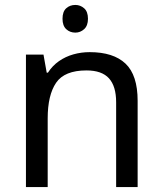

<svg xmlns="http://www.w3.org/2000/svg" viewBox="-20 -757 658 777"><path d="M285 -737Q305 -737 320.5 -723.5Q336 -710 336 -681Q336 -653 320.5 -639Q305 -625 285 -625Q263 -625 248 -639Q233 -653 233 -681Q233 -710 248 -723.5Q263 -737 285 -737ZM343 -546Q439 -546 488 -499.5Q537 -453 537 -349V0H450V-343Q450 -408 421 -440Q392 -472 330 -472Q241 -472 207 -422Q173 -372 173 -278V0H85V-536H156L169 -463H174Q192 -491 218.5 -509.5Q245 -528 277 -537Q309 -546 343 -546Z"/></svg>

Font: utelugu25
Style: Book
Weight: 400
Designer: Jelle Bosma - Monotype Design Team
Foundry: Monotype Imaging Inc.
Version: Version 2.003